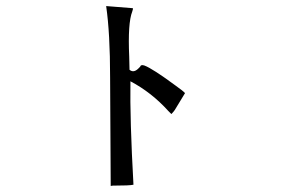

<svg xmlns="http://www.w3.org/2000/svg" viewBox="-20 -639 960 633"><path d="M590 -332 556 -276Q551 -269 545 -263L535 -273Q480 -334 410 -371Q408 -245 420 -30Q408 -27 352 -27Q348 -26 345 -26L343 -385Q343 -529 330 -619L418 -612Q419 -609 416 -601Q401 -563 406 -452Q407 -423 407 -409Q420 -398 435 -412Q441 -418 442 -419Q444 -427 456 -423Q483 -413 560 -356Q584 -339 590 -332Z"/></svg>

Font: cwTeXYen
Style: Medium
Weight: 500
Version: Version 1.17